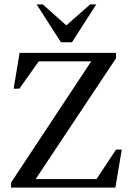

<svg xmlns="http://www.w3.org/2000/svg" viewBox="-20 -852 597 872"><path d="M30.1 0V-22.6L394.2 -573.3H156L68 -449.4H42L69 -612H507V-587.4L142 -38.7H418.3L507 -172.6H533L504.1 0ZM256.7 -660.1 146.4 -832H174.3L281.3 -736.6L389.4 -832H417.2L306.9 -660.1Z"/></svg>

Font: Ancizar Serif Light
Style: Regular
Weight: 300
Designer: Cesar Puertas, Viviana Monsalve, Julian Moncada, Julian Prieto, Jose Castro, Felipe Aragon, Mariel Hernandez, Sara Alarc
Version: Version 8.100